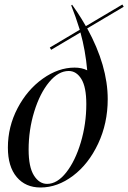

<svg xmlns="http://www.w3.org/2000/svg" viewBox="-20 -820 569 852"><path d="M311 -520Q343 -520 367 -508Q359 -597 337 -676L207 -599L201 -609L334 -688Q316 -746 296 -796L300 -799Q304 -794 322.5 -766.5Q341 -739 361 -704L523 -800L529 -790L367 -694Q458 -528 458 -380Q458 -273 415.5 -182.5Q373 -92 304 -40Q235 12 160 12Q93 12 54 -34.5Q15 -81 15 -165Q15 -258 58 -340Q101 -422 170 -471Q239 -520 311 -520ZM189 -4Q234 -4 274 -55Q314 -106 338.5 -188Q363 -270 363 -358Q363 -434 341 -469.5Q319 -505 285 -505Q239 -505 198 -455.5Q157 -406 132 -325Q107 -244 107 -156Q107 -79 130.5 -41.5Q154 -4 189 -4Z"/></svg>

Font: Nyght Serif Italic
Style: Regular
Weight: 400
Italic angle: -16°
Designer: Maksym Kobuzan
Version: Version 0.410